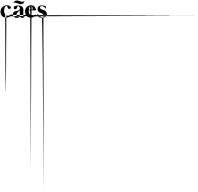

<svg xmlns="http://www.w3.org/2000/svg" viewBox="-20 -676 7634 7403"><path d="M228.5 -443.4Q219.7 -443.4 210 -439.5Q200.2 -436.5 192.4 -429.7Q184.6 -422.9 177.7 -414.1Q169.9 -404.3 164.1 -391.6Q158.2 -378.9 153.3 -363.3Q148.4 -348.6 144.5 -331.1Q141.6 -314.5 140.6 -294.9Q138.7 -275.4 138.7 -252.9Q138.7 -231.4 141.6 -212.9Q144.5 -193.4 150.4 -176.8Q155.3 -160.2 163.1 -145.5Q169.9 -130.9 179.7 -119.1Q189.5 2892.6 201.2 2901.4Q201.2 2901.4 201.2 2901.4Q211.9 2901.4 224.6 -83Q237.3 -77.1 251 -74.2Q264.6 -71.3 280.3 -71.3Q293.9 -71.3 306.6 -73.2Q320.3 -76.2 332 -80.1Q343.8 -85 354.5 -89.8Q365.2 -93.8 374 -99.6Q382.8 -104.5 390.6 -109.4Q398.4 -115.2 404.3 -119.1Q410.2 -124 414.1 -127Q418 -129.9 419.9 -130.9Q423.8 -132.8 425.8 -132.8Q428.7 -132.8 430.7 -129.9Q433.6 -127.9 433.6 -125Q433.6 -122.1 430.7 -117.2Q429.7 -114.3 426.8 -110.4Q424.8 -106.4 420.9 -101.6Q417 -95.7 1974.6 -89.8Q3533.2 -83 6652.3 -76.2Q3521.5 -69.3 1952.1 -62.5Q381.8 -55.7 374 -48.8Q366.2 -43 356.4 -36.1Q346.7 -29.3 335 -23.4Q324.2 -17.6 311.5 -12.7Q299.8 -7.8 286.1 -3.9Q272.5 -1 257.8 1Q242.2 2.9 224.6 2.9Q199.2 2.9 175.8 -1Q152.3 -4.9 131.8 -12.7Q111.3 -19.5 93.8 -31.2Q76.2 -42 60.5 -56.6Q45.9 -70.3 35.2 -88.9Q23.4 -106.4 15.6 -127Q8.8 -148.4 3.9 -171.9Q0 -196.3 0 -223.6Q0 -247.1 2.9 -268.6Q5.9 -289.1 11.7 -307.6Q17.6 -325.2 26.4 -341.8Q34.2 -358.4 43.9 -372.1Q53.7 -385.7 65.4 -397.5Q77.1 -409.2 88.9 -418.9Q101.6 -428.7 114.3 -436.5Q127.9 -444.3 140.6 -449.2Q154.3 -455.1 168 -460Q181.6 -463.9 194.3 -465.8Q207 -468.8 218.8 -469.7Q230.5 -471.7 241.2 -471.7Q257.8 -471.7 273.4 -469.7Q289.1 -468.8 302.7 -464.8Q317.4 -461.9 329.1 -458Q341.8 -453.1 351.6 -447.3Q362.3 -442.4 371.1 -435.5Q378.9 -428.7 384.8 -420.9Q390.6 -414.1 393.6 -405.3Q397.5 -397.5 397.5 -388.7Q397.5 -380.9 395.5 -374Q394.5 -367.2 391.6 -362.3Q389.6 -357.4 385.7 -352.5Q382.8 -347.7 377.9 -344.7Q374 -340.8 370.1 -338.9Q365.2 -336.9 360.4 -335Q354.5 -334 349.6 -333Q344.7 -332 338.9 -332Q331.1 -332 324.2 -334Q317.4 -335 310.5 -337.9Q304.7 -340.8 298.8 -345.7Q293.9 -350.6 289.1 -356.4Q286.1 -360.4 283.2 -367.2Q280.3 -374 279.3 -380.9Q277.3 -388.7 274.4 -396.5Q272.5 -403.3 268.6 -410.2Q266.6 -417 262.7 -422.9Q259.8 -428.7 254.9 -434.6Q251 -438.5 244.1 -441.4Q237.3 -443.4 228.5 -443.4Z M918 -45.9Q909.2 -44.9 902.3 -43.9Q894.5 -43.9 889.6 -46.9Q877.9 -51.8 875 -72.3Q873 -93.8 874 -127Q875 -159.2 878.9 -202.1Q881.8 -244.1 881.8 -293Q881.8 -334 870.1 -365.2Q859.4 -397.5 834 -418.9Q809.6 -440.4 770.5 -451.2Q731.4 -462.9 675.8 -462.9Q625 -462.9 592.8 -455.1Q560.5 -447.3 541 -434.6Q521.5 -421.9 514.6 -406.2Q506.8 -390.6 506.8 -376Q506.8 -364.3 510.7 -353.5Q514.6 -343.8 521.5 -335.9Q529.3 -328.1 540 -323.2Q550.8 -319.3 563.5 -319.3Q577.1 -319.3 590.8 -324.2Q605.5 -328.1 614.3 -337.9Q625 -349.6 630.9 -367.2Q635.7 -383.8 640.6 -399.4Q646.5 -414.1 657.2 -425.8Q667 -436.5 688.5 -436.5Q700.2 -436.5 710.9 -429.7Q720.7 -423.8 728.5 -412.1Q736.3 -401.4 740.2 -386.7Q745.1 -372.1 745.1 -356.4Q745.1 -334 737.3 -314.5Q730.5 -294.9 711.9 -282.2Q694.3 -270.5 674.8 -265.6Q655.3 -259.8 634.8 -256.8Q614.3 -252.9 592.8 -250Q572.3 -246.1 553.7 -239.3Q517.6 -224.6 496.1 -195.3Q473.6 -165 473.6 -126Q473.6 -101.6 481.4 -77.1Q490.2 -51.8 508.8 -32.2Q527.3 -12.7 557.6 0Q587.9 12.7 632.8 12.7Q658.2 12.7 678.7 5.9Q698.2 0 712.9 -7.8Q726.6 -15.6 734.4 -22.5Q742.2 -29.3 744.1 -30.3Q746.1 -33.2 750 -33.2Q753.9 -34.2 755.9 -30.3Q763.7 -13.7 785.2 -2Q805.7 10.7 835.9 10.7Q858.4 10.7 874 5.9Q890.6 2 901.4 -4.9Q913.1 -11.7 919.9 -18.6Q926.8 -26.4 929.7 -32.2Q930.7 -35.2 930.7 -38.1Q930.7 -41 928.7 -43Q924.8 -47.9 918 -45.9ZM744.1 -100.6Q744.1 -94.7 742.2 -84Q739.3 -73.2 733.4 -63.5Q726.6 -52.7 715.8 -44.9Q704.1 -37.1 686.5 -37.1Q668.9 -37.1 655.3 -43.9Q642.6 -50.8 634.8 -61.5Q626 -72.3 622.1 -85.9Q618.2 -99.6 618.2 -113.3Q618.2 -133.8 625 -151.4Q630.9 -168.9 643.6 -183.6Q652.3 -193.4 662.1 -201.2Q671.9 -210 681.6 -217.8Q692.4 -226.6 702.1 -235.4Q711.9 -244.1 721.7 -253.9Q726.6 -259.8 730.5 -263.7Q733.4 -267.6 737.3 -272.5Q739.3 -274.4 741.2 -273.4Q741.2 -273.4 742.2 -273.4Q744.1 -272.5 744.1 -269.5Q744.1 -212.9 744.1 -100.6ZM921.9 -625Q916 -601.6 904.3 -581.1Q891.6 -561.5 873 -546.9Q855.5 -532.2 831.1 -523.4Q807.6 -515.6 778.3 -515.6Q747.1 -515.6 717.8 -524.4Q689.5 -534.2 662.1 -544.9Q634.8 -556.6 608.4 -566.4Q582 -575.2 556.6 -575.2Q538.1 -575.2 526.4 -570.3Q514.6 -564.5 507.8 -559.6Q502.9 -556.6 499 -558.6Q497.1 -560.5 497.1 -562.5Q497.1 -564.5 498 -566.4Q508.8 -585.9 521.5 -601.6Q533.2 -618.2 549.8 -630.9Q566.4 -642.6 586.9 -649.4Q607.4 -656.2 633.8 -656.2Q668.9 -656.2 694.3 -648.4Q719.7 -640.6 741.2 -631.8Q762.7 -622.1 785.2 -615.2Q807.6 -607.4 836.9 -607.4Q864.3 -607.4 881.8 -614.3Q899.4 -621.1 912.1 -630.9Q916 -633.8 919.9 -632.8Q921.9 -631.8 922.9 -628.9Q922.9 -627 921.9 -625Z M1095.7 -276.4Q1091.8 -276.4 1089.8 -274.4Q1087.9 -271.5 1087.9 -267.6Q1087.9 -242.2 1089.8 -220.7Q1092.8 -199.2 1096.7 -179.7Q1101.6 -162.1 1108.4 -147.5Q1114.3 -131.8 1123 -120.1Q1131.8 -108.4 1142.6 -99.6Q1153.3 -91.8 1166 -85.9Q1178.7 -81.1 1193.4 -78.1Q1209 -75.2 1225.6 -75.2Q1238.3 -75.2 1250 -76.2Q1261.7 -78.1 1271.5 -80.1Q1282.2 -83 1291 -85.9Q1299.8 -88.9 1306.6 -91.8Q1314.5 -95.7 1320.3 -99.6Q1326.2 -103.5 1331.1 -106.4Q1335 -109.4 1338.9 -111.3Q1342.8 -113.3 1344.7 -114.3Q1348.6 -115.2 1351.6 -115.2Q1353.5 -115.2 1355.5 -113.3Q1358.4 -110.4 1358.4 -107.4Q1358.4 -104.5 1355.5 -99.6Q1355.5 -98.6 1353.5 -95.7Q1351.6 -92.8 1348.6 -87.9Q1345.7 -84 2907.2 -78.1Q4468.8 -73.2 7593.8 -68.4Q4459 -62.5 2887.7 -55.7Q1316.4 -49.8 1308.6 -43.9Q1301.8 -38.1 1292 -32.2Q1283.2 -26.4 1272.5 -21.5Q1262.7 -15.6 1251 -11.7Q1239.3 -6.8 1225.6 -3.9Q1212.9 0 1197.3 1Q1182.6 2.9 1166 2.9Q1141.6 2.9 1118.2 -1Q1094.7 -4.9 1075.2 -12.7Q1054.7 -21.5 1037.1 -32.2Q1020.5 -43.9 1005.9 -58.6Q991.2 -74.2 980.5 -91.8Q969.7 -110.4 961.9 -131.8Q954.1 -154.3 950.2 -178.7Q947.3 -203.1 947.3 -231.4Q947.3 -260.7 951.2 -286.1Q956.1 -312.5 965.8 -335Q975.6 -357.4 988.3 -377Q1001 -396.5 1016.6 -411.1Q1032.2 -426.8 1050.8 -438.5Q1068.4 -450.2 1088.9 -458Q1109.4 -466.8 1129.9 -469.7Q1150.4 -473.6 1170.9 -473.6Q1190.4 -473.6 1208 -470.7Q1224.6 -468.8 1240.2 -462.9Q1254.9 -458 1267.6 -450.2Q1280.3 -443.4 1291 -435.5Q1301.8 -426.8 1310.5 -417Q1319.3 -407.2 1327.1 -397.5Q1334 -386.7 1339.8 -376Q1345.7 -365.2 1349.6 -355.5Q1354.5 -344.7 1357.4 -335Q1360.4 -325.2 1362.3 -315.4Q1363.3 -305.7 1364.3 -298.8Q1366.2 -291 1366.2 -286.1Q1366.2 -284.2 1365.2 -282.2Q1364.3 -280.3 1363.3 -279.3Q1361.3 -278.3 1359.4 -277.3Q1356.4 -277.3 1353.5 -277.3Q1289.1 -276.4 1216.8 -276.4Q1143.6 -276.4 1095.7 -276.4ZM1089.8 -308.6Q1089.8 -307.6 1089.8 -306.6Q1089.8 -305.7 1090.8 -304.7Q1091.8 -302.7 1095.7 -302.7Q1096.7 -302.7 1098.6 -302.7Q1101.6 -302.7 1105.5 -302.7Q1110.4 -302.7 1115.2 -302.7Q1121.1 -303.7 1127 -303.7Q1132.8 -303.7 1139.6 -304.7Q1146.5 -304.7 1153.3 -304.7Q1160.2 -304.7 1166 -305.7Q1172.9 -305.7 1178.7 -305.7Q1185.5 -305.7 1191.4 -306.6Q1196.3 -306.6 1201.2 -306.6Q1205.1 -306.6 1208 -307.6Q1211.9 -307.6 1212.9 -307.6Q1216.8 -307.6 1220.7 -310.5Q1225.6 -312.5 1229.5 -315.4Q1234.4 -318.4 1236.3 -324.2Q1239.3 -329.1 1239.3 -336.9Q1239.3 -344.7 1238.3 -352.5Q1237.3 -361.3 1235.4 -371.1Q1232.4 -380.9 1229.5 -389.6Q1226.6 -398.4 1221.7 -407.2Q1217.8 -415 1211.9 -422.9Q1207 -429.7 1200.2 -436.5Q1193.4 -442.4 1184.6 1142.6Q1176.8 2727.5 1167 5902.3Q1159.2 2727.5 1152.3 1142.6Q1146.5 -438.5 1140.6 -439.5Q1140.6 -439.5 1140.6 -439.5Q1134.8 -435.5 1129.9 -429.7Q1125 -423.8 1121.1 -417Q1117.2 -410.2 1113.3 -403.3Q1110.4 -396.5 1106.4 -387.7Q1103.5 -379.9 1101.6 -372.1Q1099.6 -364.3 1097.7 -356.4Q1096.7 -348.6 1094.7 -341.8Q1093.8 -335 1092.8 -328.1Q1091.8 -322.3 1091.8 -317.4Q1090.8 -312.5 1089.8 -308.6Z M1434.6 -37.1Q1435.5 -36.1 1435.5 -35.2Q1436.5 -35.2 1436.5 -34.2Q1437.5 -33.2 1441.4 -31.2Q1445.3 -29.3 1451.2 -26.4Q1457 -23.4 1464.8 -19.5Q1473.6 -16.6 1484.4 -12.7Q1494.1 -8.8 1506.8 -5.9Q1520.5 -2.9 1536.1 0Q1550.8 2.9 1568.4 4.9Q1586.9 5.9 1605.5 5.9Q1628.9 5.9 1649.4 2.9Q1669.9 0 1686.5 -4.9Q1704.1 -9.8 1717.8 -17.6Q1731.4 -25.4 1743.2 -35.2Q1753.9 -44.9 1761.7 -56.6Q1769.5 -68.4 1775.4 -81.1Q1780.3 -93.8 1782.2 -108.4Q1785.2 -122.1 1785.2 -137.7Q1785.2 -168 1775.4 -192.4Q1765.6 -217.8 1747.1 -237.3Q1728.5 -256.8 1700.2 -271.5Q1672.9 -287.1 1635.7 -297.9Q1618.2 -303.7 1603.5 -309.6Q1588.9 -314.5 1578.1 -320.3Q1567.4 -325.2 1559.6 -330.1Q1550.8 -335.9 1544.9 -340.8Q1539.1 -346.7 1535.2 -351.6Q1532.2 -357.4 1530.3 -363.3Q1527.3 -368.2 1526.4 -374Q1526.4 -379.9 1526.4 -385.7Q1526.4 -398.4 1529.3 -408.2Q1533.2 -418 1541 -425.8Q1547.9 -434.6 1558.6 -438.5Q1570.3 -442.4 1585.9 -442.4Q1600.6 -442.4 1614.3 -439.5Q1628.9 -435.5 1641.6 -429.7Q1655.3 -423.8 1667 -417Q1678.7 -409.2 1689.5 -401.4Q1701.2 -392.6 1710 -384.8Q1719.7 -376 1726.6 -368.2Q1734.4 -359.4 1740.2 -352.5Q1745.1 -346.7 1749 -340.8Q1750 -337.9 1752.9 -337.9Q1754.9 -336.9 1756.8 -337.9Q1758.8 -338.9 1759.8 -340.8Q1760.7 -342.8 1759.8 -344.7Q1759.8 -345.7 1759.8 -348.6Q1759.8 -352.5 1757.8 -359.4Q1756.8 -366.2 1755.9 -373Q1754.9 -379.9 1752.9 -386.7Q1751 -394.5 1750 -401.4Q1749 -408.2 1748 -415Q1747.1 -421.9 1746.1 -424.8Q1746.1 -428.7 1746.1 -428.7Q1746.1 -429.7 1745.1 -430.7Q1745.1 -431.6 1745.1 -431.6Q1744.1 -431.6 1743.2 -432.6Q1742.2 -433.6 1741.2 -433.6Q1740.2 -433.6 1737.3 -435.5Q1734.4 -436.5 1727.5 -440.4Q1721.7 -442.4 1713.9 -445.3Q1706.1 -448.2 1696.3 -451.2Q1686.5 -454.1 1674.8 -457Q1663.1 -460 1650.4 -461.9Q1636.7 -463.9 1622.1 -465.8Q1607.4 -466.8 1591.8 -466.8Q1567.4 -466.8 1547.9 -462.9Q1527.3 -460 1511.7 -453.1Q1496.1 -446.3 1483.4 -437.5Q1470.7 -429.7 1461.9 -418.9Q1453.1 -409.2 1447.3 -398.4Q1440.4 -387.7 1436.5 -376Q1433.6 -364.3 1431.6 -353.5Q1429.7 -342.8 1429.7 -333Q1429.7 -320.3 1431.6 -308.6Q1432.6 -295.9 1435.5 -285.2Q1438.5 -273.4 1444.3 -262.7Q1449.2 -252 1456.1 -242.2Q1462.9 -232.4 1471.7 -223.6Q1480.5 -214.8 1492.2 -207Q1502.9 -199.2 1517.6 -191.4Q1531.2 -184.6 1547.9 -178.7Q1565.4 -171.9 1580.1 -166Q1594.7 -160.2 1604.5 -153.3Q1615.2 -146.5 1624 -139.6Q1631.8 -133.8 1637.7 -127Q1643.6 -120.1 1647.5 -114.3Q1651.4 -107.4 1653.3 -100.6Q1655.3 2905.3 1656.2 2912.1Q1657.2 2918 1657.2 -75.2Q1657.2 -62.5 1658.2 1632.8Q1658.2 3328.1 1661.1 6707Q1642.6 3343.8 1627 1663.1Q1610.4 -17.6 1595.7 -17.6Q1584 -17.6 1572.3 -19.5Q1560.5 -21.5 1549.8 -26.4Q1539.1 -30.3 1529.3 -36.1Q1518.6 -41 1509.8 -46.9Q1501 -53.7 1493.2 -60.5Q1484.4 -67.4 1476.6 -75.2Q1469.7 -82 1462.9 -88.9Q1457 -95.7 1452.1 -101.6Q1446.3 -108.4 1448.2 -114.3Q1449.2 -119.1 1456.1 -124Q1442.4 -128.9 1438.5 -131.8Q1434.6 -133.8 1438.5 -134.8Q1432.6 -137.7 1427.7 -137.7Q1422.9 -138.7 1420.9 -137.7Q1418.9 -137.7 1417 -135.7Q1417 -134.8 1417 -132.8Q1417 -131.8 1417 -129.9Q1417 -128.9 1418 -119.1Q1418 -110.4 1419.9 -91.8Q1421.9 -94.7 1422.9 -92.8Q1423.8 -89.8 1424.8 -82Q1426.8 -74.2 1427.7 -67.4Q1428.7 -59.6 1429.7 -52.7Q1430.7 -45.9 1431.6 -43Q1431.6 -40 1431.6 -39.1Q1431.6 -37.1 1432.6 -37.1Q1432.6 -36.1 1434.6 -37.1Z"/></svg>

Font: Mermaid
Style: Bold
Weight: 400
Designer: Scott Simpson
Version: Version 1.001